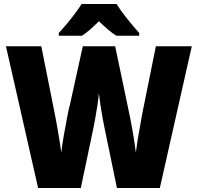

<svg xmlns="http://www.w3.org/2000/svg" viewBox="-20 -947 995 967"><path d="M946 -714 785 0H569L508 -295Q504 -313 498 -345.5Q492 -378 486.5 -414Q481 -450 478 -477Q476 -452 470.5 -416Q465 -380 459 -346.5Q453 -313 449 -295L387 0H172L10 -714H188L256 -373Q260 -353 266.5 -317.5Q273 -282 279 -244Q285 -206 289 -179Q293 -218 301.5 -266Q310 -314 318.5 -358Q327 -402 334 -428L397 -714H560L620 -428Q626 -401 635 -356Q644 -311 652 -263Q660 -215 664 -179Q667 -204 673 -240.5Q679 -277 685.5 -312.5Q692 -348 696 -372L765 -714ZM567 -927Q588 -893 620.5 -852.5Q653 -812 681 -781V-767H566Q544 -781 523 -799Q502 -817 478 -840Q454 -816 434 -798.5Q414 -781 393 -767H276V-781Q293 -799 315 -825Q337 -851 357.5 -878.5Q378 -906 391 -927Z"/></svg>

Font: Noto Sans Lao SemiCondensed Black
Style: Regular
Weight: 900
Width: 4
Designer: Monotype Design Team
Foundry: Monotype Imaging Inc.
Version: Version 2.003; ttfautohint (v1.8.4.7-5d5b)